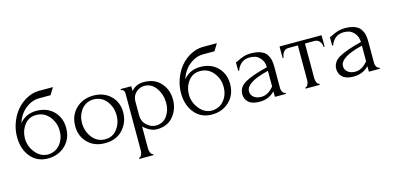

<svg xmlns="http://www.w3.org/2000/svg" viewBox="-73 -1035 3488 1699"><g transform="rotate(-15 1671.5 -186.0)"><path d="M261 -427Q360 -427 419.5 -366.5Q479 -306 479 -213Q479 -116 415.5 -54.5Q352 7 255 7Q156 7 97 -64.5Q38 -136 38 -247Q38 -353 97 -450Q139 -516 202.5 -554Q266 -592 332 -592H459L420 -528H316Q249 -528 190.5 -481.5Q132 -435 106 -355Q165 -427 261 -427ZM267 -27Q337 -31 377 -82Q417 -133 417 -202Q417 -279 370 -335.5Q323 -392 251 -392Q182 -392 142 -338.5Q102 -285 102 -215Q102 -146 149 -86.5Q196 -27 267 -27Z M778 7Q680 7 620 -53.5Q560 -114 560 -207Q560 -304 623.5 -365.5Q687 -427 784 -427Q880 -427 941 -368Q1002 -309 1002 -217Q1002 -125 942 -59Q882 7 778 7ZM772 -394Q704 -390 664.5 -338.5Q625 -287 625 -218Q625 -141 670.5 -83.5Q716 -26 788 -26Q858 -26 898.5 -80.5Q939 -135 939 -205Q939 -279 895 -336.5Q851 -394 772 -394Z M1245 -427Q1346 -427 1401.5 -363.5Q1457 -300 1457 -211Q1457 -123 1403.5 -58Q1350 7 1253 7Q1193 7 1131 -51V155Q1131 173 1140 191.5Q1149 210 1163 210V220H1033V210Q1047 210 1056 191.5Q1065 173 1065 155V-361Q1065 -377 1064 -384.5Q1063 -392 1055.5 -400.5Q1048 -409 1033 -410V-420H1131V-376Q1174 -427 1245 -427ZM1254 -27Q1320 -29 1355.5 -79Q1391 -129 1391 -197Q1391 -273 1350 -333Q1309 -393 1243 -393Q1198 -393 1164.5 -361.5Q1131 -330 1131 -281V-150Q1131 -98 1169 -62.5Q1207 -27 1254 -27Z M1763 -427Q1862 -427 1921.5 -366.5Q1981 -306 1981 -213Q1981 -116 1917.5 -54.5Q1854 7 1757 7Q1658 7 1599 -64.5Q1540 -136 1540 -247Q1540 -353 1599 -450Q1641 -516 1704.5 -554Q1768 -592 1834 -592H1961L1922 -528H1818Q1751 -528 1692.5 -481.5Q1634 -435 1608 -355Q1667 -427 1763 -427ZM1769 -27Q1839 -31 1879 -82Q1919 -133 1919 -202Q1919 -279 1872 -335.5Q1825 -392 1753 -392Q1684 -392 1644 -338.5Q1604 -285 1604 -215Q1604 -146 1651 -86.5Q1698 -27 1769 -27Z M2435 0H2334V-51L2329 -46Q2276 7 2193 7Q2127 7 2094 -22Q2061 -51 2061 -97Q2061 -162 2126.5 -199.5Q2192 -237 2334 -272Q2332 -320 2308 -349.5Q2284 -379 2259.5 -387Q2235 -395 2209 -395Q2161 -395 2131 -369.5Q2101 -344 2089 -307H2080V-385Q2089 -385 2107.5 -395.5Q2126 -406 2157 -416.5Q2188 -427 2226 -427Q2279 -427 2315 -413.5Q2351 -400 2368 -375.5Q2385 -351 2391.5 -324.5Q2398 -298 2398 -263V-65Q2398 -43 2408.5 -26.5Q2419 -10 2435 -10ZM2323 -83 2334 -95V-238L2324 -236Q2125 -187 2125 -105Q2125 -73 2151 -52Q2177 -31 2219 -31Q2276 -31 2323 -83Z M2874 -315H2865Q2865 -341 2848 -364Q2831 -387 2801 -387H2713V-65Q2713 -48 2722 -29Q2731 -10 2745 -10V0H2615V-10Q2629 -10 2638.5 -28.5Q2648 -47 2648 -65V-387H2562Q2532 -387 2515.5 -364Q2499 -341 2499 -315H2489V-420H2874Z M3296 0H3195V-51L3190 -46Q3137 7 3054 7Q2988 7 2955 -22Q2922 -51 2922 -97Q2922 -162 2987.5 -199.5Q3053 -237 3195 -272Q3193 -320 3169 -349.5Q3145 -379 3120.5 -387Q3096 -395 3070 -395Q3022 -395 2992 -369.5Q2962 -344 2950 -307H2941V-385Q2950 -385 2968.5 -395.5Q2987 -406 3018 -416.5Q3049 -427 3087 -427Q3140 -427 3176 -413.5Q3212 -400 3229 -375.5Q3246 -351 3252.5 -324.5Q3259 -298 3259 -263V-65Q3259 -43 3269.5 -26.5Q3280 -10 3296 -10ZM3184 -83 3195 -95V-238L3185 -236Q2986 -187 2986 -105Q2986 -73 3012 -52Q3038 -31 3080 -31Q3137 -31 3184 -83Z"/></g></svg>

Font: Forum
Style: Regular
Weight: 400
Designer: Denis Masharov
Foundry: Denis Masharov
Version: Version 1.000